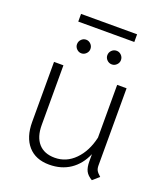

<svg xmlns="http://www.w3.org/2000/svg" viewBox="-137 -833 821 940"><g transform="rotate(20 273.5 -362.5)"><path d="M484 -18 451 11Q427 -3 417.5 -21.5Q408 -40 408 -72V-109Q383 -51 337 -20Q291 11 228 11Q157 11 118 -33.5Q79 -78 79 -157V-470H128V-159Q128 -97 157.5 -63.5Q187 -30 242 -30Q302 -30 346.5 -75Q391 -120 408 -195V-470H457V-68Q457 -52 462.5 -42Q468 -32 484 -18ZM123 -736H415V-696H123ZM155 -590Q155 -605 165.5 -615.5Q176 -626 190 -626Q204 -626 214.5 -615.5Q225 -605 225 -590Q225 -576 214.5 -565.5Q204 -555 190 -555Q176 -555 165.5 -565.5Q155 -576 155 -590ZM313 -590Q313 -605 323.5 -615.5Q334 -626 349 -626Q363 -626 373.5 -615.5Q384 -605 384 -590Q384 -576 373.5 -565.5Q363 -555 349 -555Q334 -555 323.5 -565.5Q313 -576 313 -590Z"/></g></svg>

Font: KoHo Light
Style: Regular
Weight: 300
Version: Version 1.000; ttfautohint (v1.6)